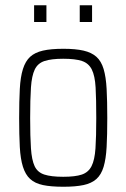

<svg xmlns="http://www.w3.org/2000/svg" viewBox="-20 -704 482 732"><path d="M222 8Q174 8 143.5 1.5Q113 -5 95 -21.5Q77 -38 67.5 -68Q58 -98 55.5 -143.5Q53 -189 53 -254Q53 -319 55.5 -365Q58 -411 67.5 -441Q77 -471 95 -487.5Q113 -504 143.5 -511Q174 -518 222 -518Q268 -518 298.5 -511Q329 -504 347.5 -487.5Q366 -471 375 -441Q384 -411 386.5 -365Q389 -319 389 -254Q389 -189 386.5 -143.5Q384 -98 375 -68Q366 -38 347.5 -21.5Q329 -5 298.5 1.5Q268 8 222 8ZM221 -30Q267 -30 292 -38.5Q317 -47 329 -70.5Q341 -94 344 -138.5Q347 -183 347 -254Q347 -326 344.5 -370.5Q342 -415 330 -439Q318 -463 292.5 -471.5Q267 -480 221 -480Q176 -480 150 -471.5Q124 -463 112.5 -439Q101 -415 98 -370.5Q95 -326 95 -254Q95 -183 98 -138.5Q101 -94 112 -70.5Q123 -47 149 -38.5Q175 -30 221 -30ZM110 -620V-684H157V-620ZM284 -620V-684H331V-620Z"/></svg>

Font: Saira Condensed ExtraLight
Style: Regular
Weight: 250
Width: 3
Designer: Hector Gatti with collaboration of the Omnibus-Type team
Foundry: Omnibus-Type
Version: Version 1.101